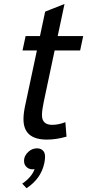

<svg xmlns="http://www.w3.org/2000/svg" viewBox="-20 -696 446 978"><path d="M218.8 15.1Q99.6 15.1 99.6 -88.9Q99.6 -117.7 107.4 -154.8L168 -439H94.7L110.4 -512.2H183.6L210 -636.7L308.6 -675.8L273.9 -512.2H403.8L388.2 -439H258.3L202.6 -175.8Q193.8 -134.8 193.8 -109.4Q193.8 -60.1 246.1 -60.1Q278.3 -60.1 313 -73.7L318.8 0Q266.6 15.1 218.8 15.1ZM115.2 262.7 93.3 239.3Q141.1 207 156.2 165.5Q150.9 166.5 146 166.5Q124 166.5 111.3 150.4Q102.5 140.1 102.5 123Q102.5 95.7 127.4 74.7Q145.5 59.6 168.5 59.6Q191.4 59.6 202.6 75.7Q209.5 85.4 209.5 103.5Q209.5 116.7 205.6 135.3Q189 213.9 115.2 262.7Z"/></svg>

Font: Cadman
Style: Italic
Weight: 400
Italic angle: -12°
Designer: Paul James MIller
Foundry: High-Logic / Made with FontCreator
Version: Version 2.114;March 28, 2021;FontCreator 13.0.0.2683 64-bit